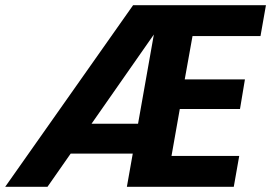

<svg xmlns="http://www.w3.org/2000/svg" viewBox="-44 -720 1045 740"><path d="M-24 0 469 -700H981L960 -581H698L668 -414H900L881 -300H649L617 -119H878L857 0H445L549 -587L139 0ZM143 -128 227 -243H560L539 -128Z"/></svg>

Font: DM Sans 20pt Black
Style: Italic
Weight: 900
Italic angle: -10°
Version: Version 4.004;gftools[0.9.30]